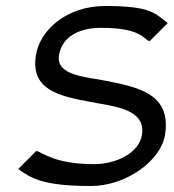

<svg xmlns="http://www.w3.org/2000/svg" viewBox="-20 -610 580 641"><path d="M100 -426C81 -309 178 -289 286 -269C366 -254 467 -245 454 -160C444 -97 364 -62 295 -62C156 -62 120 -104 101 -106L41 -46C83 -15 124 11 283 11C401 11 517 -73 531 -160C552 -295 447 -319 324 -342C262 -354 166 -359 177 -426C187 -487 244 -518 320 -517C459 -517 461 -474 480 -473L540 -533C498 -564 488 -590 331 -590C202 -590 113 -509 100 -426Z"/></svg>

Font: Charger Pro
Style: ExtObl
Weight: 400
Designer: Jasper
Foundry: Cannot Into Space Fonts
Version: Version 1.09